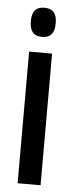

<svg xmlns="http://www.w3.org/2000/svg" viewBox="-50 -697 279 725"><g transform="rotate(5 89.0 -334.5)"><path d="M45.5 0V-499H132.5V0ZM89 -558.5Q64.5 -558.5 53.2 -572.5Q42 -586.5 42 -611V-617Q42 -642 53.2 -655.5Q64.5 -669 89 -669Q113.5 -669 124.8 -655.5Q136 -642 136 -617V-611Q136 -586.5 124.8 -572.5Q113.5 -558.5 89 -558.5Z"/></g></svg>

Font: Anek Tamil Condensed Medium
Style: Regular
Weight: 500
Width: 3
Designer: Aadarsh Rajan (Tamil), Yesha Goshar (Latin)
Foundry: Ek Type
Version: Version 1.003